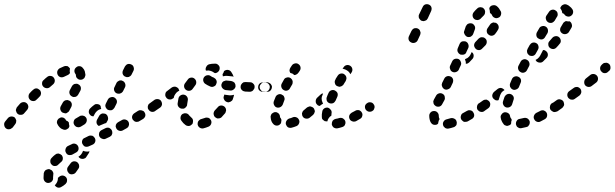

<svg xmlns="http://www.w3.org/2000/svg" viewBox="-32 -583 2908 908"><path d="M280 255Q283 258 284 262Q286 267 285 271Q285 276 283 280Q281 284 278 287Q268 296 258 301Q250 306 241 304Q232 301 227 293Q227 293 227 293Q227 293 227 293Q229 291 231 289Q237 282 240 273Q242 266 242 258Q245 256 248 253Q255 247 264 247Q274 248 280 255ZM220 234Q218 230 216 226Q215 225 214 224Q213 223 212 222Q212 222 212 222Q207 220 204 218Q203 217 202 217Q202 217 201 217Q197 216 192 218Q188 219 184 221Q181 224 178 228Q176 232 175 236Q174 245 174 255Q174 258 174 261Q175 271 182 277Q189 283 198 282Q208 281 214 274Q220 267 219 258Q219 257 219 255Q219 249 220 243Q221 238 220 234ZM286 222Q286 226 289 230Q291 234 294 237Q302 243 311 241Q320 240 326 233Q332 225 338 216Q341 212 342 208Q343 203 342 199Q342 195 339 191Q337 187 333 184Q326 179 316 180Q307 182 302 189Q296 198 290 205Q287 209 286 213Q285 218 286 222ZM265 168Q266 163 264 159Q263 155 260 151Q257 148 253 146Q249 144 245 143Q240 143 236 144Q232 146 228 149Q219 156 212 164Q205 171 206 181Q206 190 213 196Q219 203 229 202Q238 202 244 195Q250 189 257 183Q261 180 263 176Q265 172 265 168ZM361 130Q360 131 360 132Q357 141 351 148Q346 154 339 158Q340 160 342 162Q344 164 346 165Q350 168 354 168Q359 169 363 168Q367 167 371 165Q375 162 377 158L388 141Q389 139 390 137Q391 134 391 132Q386 134 381 134Q371 134 363 131Q362 131 361 130ZM337 108Q333 100 324 97Q315 94 307 99Q297 104 288 108Q280 113 278 122Q275 131 280 139Q282 143 285 146Q289 149 293 150Q297 151 302 150Q306 150 310 148Q318 143 328 138Q336 134 339 125Q341 116 337 108ZM417 71Q415 67 412 64Q409 61 405 59Q400 58 396 58Q391 58 387 60L369 69Q360 72 357 81Q354 90 358 98Q360 102 363 105Q366 109 370 110Q375 112 379 111Q384 111 388 109L406 101Q415 97 418 88Q421 80 417 71ZM498 51Q500 47 499 43Q499 38 497 34Q493 26 485 22Q476 19 467 23L449 32Q445 34 442 37Q439 40 437 45Q436 49 436 53Q436 58 438 62Q442 70 451 73Q460 77 468 73L487 64Q491 62 494 59Q497 55 498 51ZM577 11Q579 7 578 2Q578 -2 576 -6Q572 -14 563 -17Q554 -20 546 -16L528 -6Q524 -4 521 -1Q518 3 516 7Q515 11 515 16Q516 20 518 24Q522 32 531 35Q540 38 548 34L566 24Q570 22 573 19Q576 15 577 11ZM283 29Q279 31 275 31Q270 31 266 29Q256 26 250 19Q243 12 239 3Q237 -1 237 -6Q238 -10 239 -14Q241 -18 244 -21Q248 -24 252 -26Q256 -28 261 -28Q265 -27 269 -26Q273 -24 276 -21Q279 -17 281 -13Q281 -13 283 -12Q286 -11 289 -9Q292 -6 294 -3Q294 0 294 3Q295 8 296 12Q296 13 296 15Q296 16 295 17Q294 21 291 24Q287 27 283 29ZM45 -13Q44 -17 42 -21Q40 -25 37 -28Q29 -33 20 -32Q11 -31 5 -24Q-3 -14 -8 -8Q-14 0 -12 9Q-11 18 -4 24Q0 27 4 28Q9 29 13 28Q17 28 21 25Q25 23 28 20Q32 14 40 4Q43 0 44 -4Q45 -8 45 -13ZM375 -27Q372 -30 369 -33Q365 -35 361 -36Q356 -37 352 -36Q347 -36 344 -33Q335 -28 327 -23Q319 -19 317 -10Q314 -1 319 7Q321 11 325 14Q328 17 333 18Q337 19 341 19Q346 18 350 16Q359 11 368 5Q376 -1 378 -10Q380 -19 375 -27ZM427 -17 437 -35Q439 -39 443 -42Q446 -44 450 -46Q455 -47 459 -46Q464 -46 468 -44Q476 -39 478 -30Q481 -21 477 -13L470 -1Q464 0 458 3L439 11Q438 12 436 13Q428 9 425 0Q423 -9 427 -17ZM652 -51Q650 -55 646 -58Q642 -60 638 -61Q634 -62 629 -62Q625 -61 621 -59Q612 -53 604 -48Q596 -43 593 -34Q591 -25 596 -17Q598 -14 602 -11Q605 -8 610 -7Q614 -6 618 -7Q623 -7 627 -10Q636 -15 644 -20Q652 -25 655 -34Q657 -43 652 -51ZM444 -67Q445 -68 447 -68Q446 -69 446 -70Q444 -76 444 -82Q444 -82 443 -82Q443 -83 443 -83Q440 -87 436 -89Q432 -90 427 -91Q423 -91 418 -90Q414 -88 411 -85Q403 -79 396 -72Q389 -66 388 -57Q387 -48 393 -41Q396 -37 400 -35Q404 -33 408 -33Q409 -33 409 -33Q410 -33 410 -33L417 -46Q421 -53 428 -59Q435 -65 444 -67ZM94 -95Q87 -101 78 -100Q68 -99 62 -92L49 -77Q46 -74 45 -69Q43 -65 43 -61Q44 -56 46 -52Q48 -48 51 -45Q58 -39 67 -40Q77 -40 83 -48L96 -63Q102 -70 102 -79Q101 -89 94 -95ZM271 -105Q274 -108 279 -109Q283 -110 287 -110Q292 -109 296 -107Q304 -103 307 -94Q309 -85 305 -77Q299 -67 296 -60Q294 -55 290 -53Q287 -50 283 -48Q281 -48 279 -47Q278 -47 276 -47Q271 -49 265 -50Q257 -54 254 -63Q251 -71 255 -80Q260 -88 265 -98Q267 -102 271 -105ZM712 -73Q713 -77 712 -82Q711 -86 708 -90Q703 -98 694 -99Q685 -101 677 -95Q673 -92 670 -89Q668 -85 667 -81Q667 -76 667 -72Q668 -67 671 -64Q676 -56 686 -54Q695 -53 702 -58L703 -59Q707 -61 709 -65Q711 -69 712 -73ZM467 -77Q469 -73 472 -69Q474 -66 478 -64Q487 -60 496 -62Q504 -65 509 -73L518 -91Q523 -100 520 -109Q517 -117 509 -122Q501 -126 492 -123Q483 -121 478 -112L469 -94Q467 -90 466 -86Q466 -81 467 -77ZM162 -142Q162 -147 160 -151Q159 -155 155 -158Q152 -161 148 -163Q144 -165 140 -165Q135 -165 131 -163Q127 -161 124 -158Q116 -151 109 -143Q103 -137 103 -127Q103 -118 110 -111Q116 -105 126 -105Q135 -105 141 -112Q149 -119 155 -126Q159 -129 160 -133Q162 -138 162 -142ZM308 -127Q311 -125 316 -124Q320 -124 325 -125Q329 -126 332 -129Q336 -132 338 -136Q344 -146 348 -154Q352 -162 350 -171Q347 -180 339 -184Q335 -187 330 -187Q326 -187 321 -186Q317 -185 314 -182Q310 -179 308 -175Q304 -167 299 -158Q294 -149 297 -140Q299 -132 308 -127ZM519 -142Q523 -140 528 -140Q532 -139 536 -141Q541 -142 544 -145Q548 -148 550 -152L559 -170Q563 -178 560 -187Q557 -196 549 -200Q545 -202 541 -203Q536 -203 532 -202Q528 -200 524 -197Q521 -195 519 -191L510 -172Q505 -164 508 -155Q511 -146 519 -142ZM222 -216Q217 -223 207 -224Q198 -225 191 -219Q183 -213 175 -205Q167 -199 167 -190Q166 -181 172 -174Q178 -167 188 -166Q197 -165 204 -171Q212 -178 219 -184Q226 -190 227 -199Q228 -208 222 -216ZM325 -233Q319 -241 320 -250Q321 -259 329 -265Q336 -271 345 -270Q354 -269 360 -261Q366 -255 369 -246Q371 -239 372 -230Q372 -225 370 -221Q369 -217 366 -213Q363 -210 359 -208Q355 -206 351 -206Q349 -206 348 -206Q347 -206 345 -206Q342 -207 339 -208Q334 -211 330 -216Q327 -221 327 -227Q327 -230 326 -232Q326 -233 325 -233ZM270 -269Q261 -265 250 -260Q242 -255 239 -246Q237 -237 241 -229Q245 -221 254 -218Q263 -216 271 -220Q280 -225 288 -228Q291 -229 294 -232Q297 -234 299 -238Q297 -245 298 -252Q298 -256 299 -259Q297 -262 294 -265Q291 -268 288 -270Q284 -271 279 -271Q275 -271 270 -269ZM589 -278Q581 -282 572 -280Q564 -277 559 -269Q556 -262 550 -251Q546 -243 548 -234Q551 -225 559 -221Q563 -219 568 -218Q572 -218 577 -219Q581 -221 584 -223Q588 -226 590 -230Q595 -240 598 -246Q598 -246 598 -246Q598 -247 599 -247V-248Q603 -256 600 -265Q598 -274 589 -278Z M966 -14Q964 -18 961 -21Q958 -24 953 -26Q949 -27 945 -27Q940 -27 936 -25Q928 -22 920 -20Q915 -19 912 -16Q908 -13 906 -10Q903 -6 903 -1Q902 3 903 7Q905 16 913 21Q921 26 930 24Q942 21 954 16Q963 12 966 4Q970 -5 966 -14ZM862 13Q858 13 853 12Q849 11 845 8Q834 0 826 -12Q820 -20 822 -29Q823 -38 831 -44Q835 -46 839 -47Q843 -48 848 -47Q852 -47 856 -44Q860 -42 862 -38Q867 -32 872 -28Q877 -24 879 -20Q881 -15 881 -10Q881 -7 880 -4Q880 -3 880 -2Q879 0 879 1Q878 3 877 4Q874 7 870 10Q866 12 862 13ZM1037 -64Q1037 -69 1034 -73Q1032 -77 1029 -79Q1021 -85 1012 -84Q1003 -83 997 -75Q991 -68 984 -61Q978 -54 978 -44Q979 -35 985 -29Q989 -26 993 -24Q997 -22 1001 -23Q1006 -23 1010 -25Q1014 -26 1017 -30Q1025 -38 1033 -48Q1035 -51 1036 -56Q1038 -60 1037 -64ZM730 -105Q728 -109 724 -111Q720 -114 716 -114Q711 -115 707 -114Q702 -113 699 -111L677 -95Q673 -93 671 -89Q669 -85 668 -81Q667 -76 668 -72Q669 -68 672 -64Q677 -56 686 -55Q695 -53 703 -59L725 -74Q732 -79 734 -88Q735 -97 730 -105ZM808 -94Q810 -106 812 -118Q814 -127 822 -132Q830 -137 839 -135Q848 -133 853 -125Q858 -117 856 -108Q854 -98 853 -89Q853 -84 851 -81Q848 -77 845 -74Q843 -72 841 -71Q838 -70 836 -69Q835 -69 835 -69Q833 -69 831 -69Q830 -69 828 -69Q819 -70 813 -77Q807 -84 808 -94ZM1058 -102Q1053 -100 1049 -99Q1045 -99 1040 -101Q1032 -104 1028 -112Q1023 -121 1027 -129Q1028 -133 1029 -136Q1030 -135 1032 -135Q1043 -134 1055 -132Q1063 -132 1072 -134Q1073 -135 1075 -135Q1073 -125 1069 -114Q1068 -110 1065 -107Q1062 -104 1058 -102ZM810 -151Q813 -152 816 -154Q815 -156 814 -159Q813 -161 812 -164Q806 -171 797 -173Q788 -174 780 -169L759 -153Q751 -148 750 -139Q748 -129 754 -122Q756 -118 760 -116Q764 -113 768 -113Q773 -112 777 -113Q781 -114 785 -117L790 -120Q790 -121 790 -123Q792 -131 797 -138Q802 -146 810 -151ZM1237 -155Q1240 -158 1242 -162Q1243 -166 1244 -171Q1244 -180 1237 -187Q1230 -193 1221 -193L1219 -194Q1214 -194 1210 -192Q1206 -190 1203 -187Q1200 -184 1198 -180Q1196 -176 1196 -171Q1196 -167 1198 -162Q1200 -158 1203 -155Q1206 -152 1210 -150Q1214 -149 1219 -149H1221Q1225 -148 1230 -150Q1234 -152 1237 -155ZM1165 -156Q1168 -159 1170 -163Q1172 -167 1172 -171Q1173 -181 1166 -187Q1160 -194 1151 -194L1129 -195Q1124 -195 1120 -194Q1116 -192 1113 -189Q1110 -186 1108 -182Q1106 -178 1106 -173Q1105 -164 1112 -157Q1118 -151 1127 -150L1149 -149Q1154 -149 1158 -151Q1162 -152 1165 -156ZM849 -157Q857 -152 866 -154Q875 -156 880 -164Q885 -172 891 -179Q897 -186 896 -196Q895 -205 888 -211Q881 -217 872 -216Q862 -215 857 -208Q849 -198 842 -188Q837 -180 839 -171Q841 -162 849 -157ZM1082 -175Q1082 -179 1081 -184Q1079 -188 1077 -192Q1074 -195 1070 -197Q1066 -199 1061 -200Q1051 -201 1041 -202Q1036 -203 1032 -201Q1028 -200 1024 -198Q1020 -195 1018 -191Q1016 -187 1015 -183Q1014 -173 1020 -166Q1026 -159 1035 -157Q1045 -156 1057 -155Q1066 -154 1073 -160Q1081 -166 1082 -175ZM979 -174Q984 -176 987 -179Q990 -183 991 -187Q995 -195 991 -204Q987 -212 979 -216Q970 -219 965 -223Q957 -229 948 -227Q939 -226 933 -218Q928 -211 929 -202Q931 -192 938 -187Q948 -180 962 -174Q966 -172 971 -172Q975 -172 979 -174ZM1027 -246Q1028 -247 1029 -248Q1030 -248 1031 -249Q1039 -254 1048 -252Q1057 -250 1062 -242Q1069 -232 1073 -220Q1069 -222 1064 -222Q1053 -223 1044 -224Q1035 -225 1027 -223Q1024 -223 1022 -222Q1021 -225 1021 -228Q1020 -230 1021 -233Q1025 -238 1027 -245Q1027 -245 1027 -246ZM957 -279Q969 -282 984 -282Q993 -283 1000 -276Q1007 -270 1007 -261Q1007 -251 1001 -245Q995 -238 985 -237Q980 -239 978 -241Q971 -246 963 -248Q954 -251 945 -249Q943 -249 942 -249Q942 -249 942 -250Q942 -250 941 -251Q939 -260 944 -268Q948 -276 957 -279Z M1599 8Q1601 4 1602 -1Q1602 -5 1601 -10Q1598 -18 1590 -23Q1582 -27 1573 -25Q1564 -22 1556 -21Q1552 -20 1548 -18Q1544 -15 1541 -12Q1539 -8 1538 -4Q1537 0 1537 5Q1539 14 1546 20Q1554 25 1563 24Q1574 22 1586 18Q1590 17 1594 14Q1597 12 1599 8ZM1382 -16Q1378 -25 1370 -28Q1361 -32 1352 -28Q1344 -24 1337 -23Q1328 -20 1323 -12Q1318 -4 1320 5Q1323 14 1330 19Q1338 23 1347 21Q1359 18 1371 13Q1379 9 1382 1Q1386 -8 1382 -16ZM1261 4Q1249 -8 1248 -28Q1247 -33 1249 -37Q1250 -41 1253 -45Q1256 -48 1260 -50Q1264 -52 1268 -53Q1273 -53 1277 -52Q1281 -50 1285 -47Q1288 -44 1290 -40Q1292 -36 1292 -32Q1293 -29 1293 -27Q1293 -27 1293 -27Q1296 -25 1297 -21Q1299 -18 1299 -15Q1298 -11 1298 -7Q1297 -4 1297 -1Q1296 0 1295 2Q1294 3 1293 4Q1287 11 1277 11Q1268 11 1261 4ZM1679 -51Q1677 -55 1673 -58Q1670 -61 1665 -62Q1661 -63 1656 -62Q1652 -62 1648 -59Q1639 -54 1631 -50Q1623 -45 1620 -37Q1617 -28 1622 -19Q1624 -15 1627 -13Q1631 -10 1635 -9Q1639 -7 1644 -8Q1648 -8 1652 -10Q1661 -15 1671 -21Q1679 -25 1681 -34Q1684 -43 1679 -51ZM1497 -15Q1493 -18 1491 -22Q1490 -26 1490 -30Q1489 -42 1492 -55Q1493 -64 1501 -70Q1508 -75 1518 -74Q1522 -73 1526 -70Q1529 -68 1532 -64Q1535 -61 1536 -56Q1537 -52 1536 -48Q1535 -41 1535 -36Q1528 -32 1523 -25Q1518 -18 1516 -9Q1515 -9 1514 -9Q1513 -9 1513 -9Q1508 -9 1504 -10Q1500 -12 1497 -15ZM1457 -56Q1457 -60 1455 -64Q1454 -69 1451 -72Q1448 -75 1444 -77Q1440 -79 1435 -80Q1431 -80 1427 -78Q1423 -77 1419 -74Q1410 -66 1405 -62Q1401 -59 1399 -55Q1397 -51 1396 -47Q1396 -42 1397 -38Q1398 -34 1401 -30Q1406 -23 1416 -22Q1425 -21 1432 -26Q1439 -32 1449 -40Q1452 -43 1454 -47Q1456 -51 1457 -56ZM1739 -73Q1740 -77 1739 -82Q1738 -86 1735 -90Q1730 -98 1721 -99Q1712 -101 1704 -95Q1696 -90 1694 -81Q1693 -71 1698 -64Q1701 -60 1705 -58Q1708 -55 1713 -55Q1717 -54 1721 -55Q1726 -56 1729 -58L1730 -59Q1734 -61 1736 -65Q1738 -69 1739 -73ZM1263 -104Q1267 -113 1271 -124Q1274 -132 1283 -136Q1292 -140 1300 -136Q1304 -134 1308 -131Q1311 -128 1312 -124Q1314 -120 1314 -115Q1314 -111 1312 -107Q1309 -97 1305 -88Q1302 -81 1295 -77Q1288 -73 1280 -74Q1279 -74 1279 -74Q1278 -74 1278 -75Q1277 -75 1276 -75Q1268 -78 1264 -87Q1260 -95 1263 -104ZM1467 -120 1482 -134Q1485 -137 1488 -139Q1492 -141 1496 -141Q1494 -137 1493 -133Q1489 -126 1489 -117Q1489 -108 1493 -99Q1494 -96 1496 -93Q1492 -91 1488 -88Q1484 -85 1480 -82Q1477 -82 1473 -84Q1470 -85 1468 -88Q1461 -94 1461 -104Q1461 -113 1467 -120ZM1513 -108Q1515 -103 1518 -100Q1521 -97 1526 -95Q1534 -92 1543 -95Q1551 -99 1555 -107Q1559 -116 1563 -125Q1567 -134 1564 -143Q1560 -151 1552 -155Q1543 -159 1535 -156Q1526 -153 1522 -144Q1517 -134 1514 -125Q1512 -121 1512 -116Q1512 -112 1513 -108ZM1233 -149Q1225 -148 1217 -148Q1213 -148 1210 -149Q1205 -149 1201 -151Q1197 -153 1194 -156Q1191 -159 1190 -163Q1188 -168 1189 -172Q1189 -181 1196 -188Q1203 -194 1212 -193Q1214 -193 1217 -193Q1224 -193 1230 -194Q1237 -194 1243 -190Q1249 -187 1252 -180Q1253 -178 1254 -175Q1254 -175 1254 -174Q1254 -173 1254 -173Q1254 -163 1248 -156Q1242 -149 1233 -149ZM1310 -157Q1318 -152 1327 -155Q1336 -158 1340 -167Q1345 -175 1350 -184Q1352 -188 1352 -193Q1353 -197 1351 -202Q1350 -206 1347 -209Q1344 -213 1340 -215Q1332 -219 1323 -216Q1314 -214 1310 -205Q1305 -196 1300 -187Q1296 -179 1299 -170Q1302 -161 1310 -157ZM1552 -189Q1554 -180 1562 -176Q1566 -174 1571 -173Q1575 -172 1579 -174Q1584 -175 1587 -178Q1591 -180 1593 -184Q1595 -187 1596 -189Q1598 -192 1603 -200Q1605 -204 1606 -209Q1607 -213 1606 -217Q1605 -222 1603 -225Q1600 -229 1596 -232Q1589 -237 1579 -235Q1570 -233 1565 -225Q1559 -216 1556 -211Q1556 -210 1554 -206Q1549 -198 1552 -189ZM1363 -283Q1372 -285 1379 -280Q1387 -275 1389 -266Q1391 -257 1386 -249Q1385 -247 1382 -243Q1381 -241 1380 -240Q1379 -239 1378 -238Q1375 -233 1370 -231Q1365 -228 1360 -228Q1356 -232 1351 -235Q1346 -237 1341 -238Q1337 -244 1337 -251Q1338 -258 1342 -264Q1345 -269 1348 -273Q1353 -281 1363 -283ZM1624 -272Q1632 -267 1634 -258Q1636 -249 1631 -241Q1628 -236 1625 -232Q1623 -235 1621 -239Q1616 -246 1609 -250Q1601 -255 1593 -257Q1590 -257 1588 -258Q1591 -262 1593 -265Q1598 -273 1607 -275Q1616 -277 1624 -272Z M1913 -382Q1921 -378 1930 -381Q1939 -384 1943 -392L1955 -418Q1956 -422 1957 -427Q1957 -431 1955 -435Q1954 -440 1951 -443Q1948 -446 1944 -448Q1940 -450 1935 -450Q1931 -450 1926 -449Q1922 -447 1919 -444Q1916 -441 1914 -437L1902 -412Q1898 -403 1901 -394Q1904 -386 1913 -382ZM1949 -498Q1951 -494 1954 -491Q1957 -487 1961 -485Q1965 -484 1970 -483Q1974 -483 1978 -485Q1983 -486 1986 -489Q1989 -492 1991 -496L2007 -531Q2009 -536 2009 -540Q2010 -544 2008 -549Q2007 -553 2004 -556Q2001 -559 1997 -561Q1988 -565 1979 -562Q1971 -559 1967 -550L1950 -515Q1948 -511 1948 -507Q1948 -502 1949 -498Z M2126 9Q2128 5 2128 0Q2129 -4 2127 -9Q2125 -18 2116 -22Q2108 -26 2099 -24Q2090 -21 2081 -19Q2072 -17 2067 -10Q2061 -2 2063 7Q2064 12 2066 15Q2069 19 2073 22Q2076 24 2081 25Q2085 26 2089 25Q2100 23 2112 19Q2117 18 2120 15Q2124 12 2126 9ZM2004 -6Q1998 -19 1998 -36Q1998 -45 2005 -52Q2011 -58 2021 -58Q2030 -58 2036 -52Q2043 -45 2043 -36Q2043 -28 2045 -24Q2046 -23 2046 -22Q2046 -21 2047 -20Q2042 -13 2041 -5Q2040 -2 2040 1Q2039 3 2037 4Q2035 5 2034 6Q2025 9 2016 6Q2008 2 2004 -6ZM2207 -50Q2205 -54 2202 -57Q2198 -60 2194 -61Q2189 -62 2185 -62Q2181 -61 2177 -59Q2167 -54 2159 -49Q2150 -45 2148 -36Q2145 -27 2149 -19Q2151 -15 2155 -12Q2158 -9 2162 -7Q2167 -6 2171 -7Q2176 -7 2180 -9Q2189 -14 2199 -20Q2207 -24 2210 -33Q2212 -42 2207 -50ZM2265 -90Q2263 -94 2259 -96Q2255 -98 2251 -99Q2247 -100 2242 -99Q2238 -98 2234 -95H2233Q2225 -89 2224 -80Q2222 -71 2227 -63Q2230 -60 2234 -57Q2237 -55 2242 -54Q2246 -53 2251 -54Q2255 -55 2259 -58L2260 -59Q2268 -64 2269 -73Q2271 -82 2265 -90ZM2018 -95Q2019 -91 2022 -87Q2025 -84 2029 -81Q2037 -77 2046 -79Q2055 -82 2059 -90Q2063 -96 2070 -110Q2072 -114 2072 -118Q2072 -123 2071 -127Q2070 -131 2067 -135Q2064 -138 2060 -140Q2051 -144 2043 -141Q2034 -138 2030 -130Q2023 -118 2020 -112Q2018 -108 2017 -104Q2017 -99 2018 -95ZM2059 -174Q2060 -170 2063 -167Q2066 -163 2070 -161Q2079 -157 2087 -161Q2096 -164 2100 -172L2109 -191Q2111 -196 2111 -200Q2112 -204 2110 -209Q2109 -213 2106 -216Q2103 -220 2099 -221Q2090 -225 2081 -222Q2073 -219 2069 -211L2059 -191Q2058 -187 2057 -183Q2057 -178 2059 -174ZM2099 -277 2097 -273Q2095 -269 2095 -264Q2095 -260 2097 -256Q2098 -251 2101 -248Q2104 -245 2108 -243Q2117 -239 2126 -243Q2134 -246 2138 -254L2140 -259L2147 -274Q2151 -282 2147 -291Q2144 -300 2136 -304Q2127 -307 2118 -304Q2110 -301 2106 -292ZM2187 -288 2202 -304Q2208 -310 2208 -320Q2208 -329 2201 -335Q2200 -336 2200 -336Q2199 -337 2199 -337L2195 -329Q2192 -321 2186 -315Q2180 -308 2171 -305Q2169 -304 2167 -303Q2168 -301 2168 -299Q2172 -291 2171 -281Q2176 -282 2180 -283Q2184 -285 2187 -288ZM2145 -325Q2149 -324 2154 -324Q2158 -324 2162 -325Q2167 -327 2170 -330Q2173 -334 2174 -338L2183 -357Q2186 -366 2182 -375Q2179 -383 2170 -387Q2166 -388 2162 -388Q2157 -388 2153 -387Q2149 -385 2146 -382Q2143 -379 2141 -374L2133 -355Q2129 -346 2133 -337Q2137 -329 2145 -325ZM2263 -401Q2260 -404 2255 -406Q2251 -407 2247 -407Q2242 -407 2238 -405Q2234 -403 2231 -400L2216 -384Q2210 -377 2210 -368Q2211 -359 2218 -352Q2224 -346 2234 -346Q2243 -347 2249 -354L2264 -369Q2270 -376 2270 -385Q2270 -395 2263 -401ZM2165 -421Q2167 -417 2170 -414Q2173 -411 2177 -409Q2186 -406 2195 -410Q2203 -415 2206 -423Q2210 -433 2213 -442Q2217 -451 2213 -460Q2209 -468 2201 -472Q2197 -473 2192 -473Q2188 -473 2183 -471Q2179 -470 2176 -466Q2173 -463 2171 -459Q2167 -449 2164 -438Q2162 -434 2162 -429Q2163 -425 2165 -421ZM2316 -473Q2316 -474 2315 -474Q2315 -474 2314 -475Q2308 -475 2302 -477Q2297 -476 2292 -473Q2288 -471 2285 -466Q2281 -459 2274 -450Q2269 -443 2270 -434Q2271 -424 2279 -419Q2286 -413 2295 -414Q2305 -416 2310 -423Q2318 -433 2323 -442Q2328 -450 2326 -459Q2324 -468 2316 -473ZM2211 -493Q2215 -490 2219 -489Q2224 -488 2228 -488Q2232 -489 2236 -491Q2240 -493 2243 -497Q2249 -504 2255 -509Q2258 -512 2260 -516Q2262 -520 2262 -525Q2263 -529 2261 -534Q2260 -538 2257 -541Q2254 -545 2250 -547Q2246 -548 2241 -549Q2237 -549 2233 -548Q2228 -546 2225 -543Q2216 -535 2208 -525Q2202 -517 2203 -508Q2204 -499 2211 -493ZM2316 -555Q2323 -550 2328 -543Q2333 -536 2337 -528Q2340 -519 2336 -510Q2333 -502 2324 -499Q2315 -495 2307 -499Q2298 -503 2295 -511Q2293 -516 2290 -518Q2288 -519 2287 -520Q2286 -521 2285 -523Q2285 -523 2285 -523Q2285 -533 2282 -542Q2282 -542 2282 -543Q2282 -545 2283 -546Q2284 -548 2284 -549Q2290 -557 2299 -558Q2308 -560 2316 -555Z M2470 8Q2473 4 2473 0Q2474 -5 2473 -9Q2470 -18 2462 -23Q2454 -27 2445 -25Q2436 -23 2427 -21Q2417 -20 2412 -12Q2407 -5 2408 5Q2409 9 2411 13Q2413 17 2417 19Q2421 22 2425 23Q2429 24 2434 23Q2445 21 2457 18Q2461 17 2465 15Q2468 12 2470 8ZM2363 12Q2359 11 2355 9Q2351 7 2349 3Q2344 -3 2341 -10Q2337 -18 2336 -26Q2334 -35 2340 -42Q2345 -50 2354 -52Q2363 -53 2371 -48Q2379 -43 2380 -34Q2381 -28 2384 -24Q2386 -22 2387 -20Q2388 -18 2388 -15Q2387 -12 2386 -9Q2385 -3 2385 2Q2384 4 2383 5Q2382 6 2380 8Q2376 10 2372 11Q2368 13 2363 12ZM2553 -50Q2550 -54 2547 -57Q2543 -59 2539 -61Q2535 -62 2530 -61Q2526 -61 2522 -58Q2513 -53 2504 -49Q2496 -44 2493 -35Q2490 -26 2495 -18Q2499 -10 2508 -7Q2517 -4 2525 -9Q2534 -14 2544 -19Q2553 -24 2555 -33Q2557 -42 2553 -50ZM2610 -90Q2608 -94 2604 -96Q2600 -98 2596 -99Q2591 -100 2587 -99Q2583 -98 2579 -95H2578Q2570 -89 2569 -80Q2567 -71 2572 -63Q2575 -60 2579 -57Q2583 -55 2587 -54Q2591 -53 2596 -54Q2600 -55 2604 -58L2605 -59Q2613 -64 2614 -73Q2616 -82 2610 -90ZM2282 -103Q2280 -106 2276 -108Q2272 -111 2268 -112Q2263 -112 2259 -111Q2255 -110 2251 -107Q2242 -101 2234 -95Q2226 -90 2225 -81Q2223 -72 2229 -64Q2234 -56 2243 -55Q2252 -53 2260 -59Q2268 -64 2277 -71Q2285 -77 2286 -86Q2288 -95 2282 -103ZM2362 -75Q2371 -73 2379 -77Q2387 -81 2390 -90Q2393 -99 2396 -109Q2398 -114 2398 -118Q2398 -123 2396 -127Q2394 -131 2390 -134Q2387 -137 2383 -138Q2379 -140 2374 -139Q2370 -139 2366 -137Q2362 -135 2359 -132Q2356 -129 2354 -125Q2350 -114 2347 -104Q2344 -95 2349 -86Q2353 -78 2362 -75ZM2354 -157Q2354 -157 2354 -157Q2353 -158 2353 -158Q2347 -165 2338 -167Q2329 -168 2321 -162L2305 -149Q2298 -143 2296 -133Q2295 -124 2301 -117Q2306 -112 2312 -109Q2319 -107 2325 -109Q2325 -110 2326 -110Q2329 -121 2333 -132Q2336 -140 2341 -147Q2347 -153 2354 -157ZM2380 -173Q2382 -169 2385 -165Q2388 -162 2392 -160Q2400 -156 2409 -160Q2418 -163 2422 -171L2430 -191Q2434 -199 2431 -208Q2428 -216 2419 -220Q2411 -224 2402 -221Q2393 -218 2389 -209L2381 -190Q2379 -186 2379 -181Q2379 -177 2380 -173ZM2430 -242Q2438 -237 2447 -240Q2456 -243 2460 -251L2470 -270Q2474 -278 2471 -287Q2468 -296 2460 -300Q2452 -305 2443 -302Q2434 -299 2430 -291L2420 -272Q2416 -264 2419 -255Q2422 -246 2430 -242ZM2552 -340Q2549 -343 2545 -345Q2540 -347 2536 -346Q2534 -342 2532 -338L2522 -319Q2518 -312 2511 -306Q2506 -302 2501 -300Q2501 -298 2503 -296Q2504 -295 2505 -293Q2512 -287 2521 -287Q2530 -286 2537 -293L2552 -308Q2559 -315 2559 -324Q2559 -333 2552 -340ZM2461 -335Q2462 -330 2465 -327Q2468 -323 2471 -321Q2480 -317 2489 -319Q2498 -322 2502 -330L2512 -348Q2517 -357 2514 -366Q2512 -375 2504 -379Q2495 -384 2486 -381Q2478 -378 2473 -370L2463 -352Q2461 -348 2460 -343Q2460 -339 2461 -335ZM2612 -407Q2605 -413 2596 -412Q2586 -411 2580 -404Q2574 -397 2567 -389Q2560 -382 2561 -373Q2561 -363 2568 -357Q2575 -351 2585 -351Q2594 -352 2600 -359Q2608 -367 2614 -375Q2621 -382 2620 -391Q2619 -401 2612 -407ZM2516 -400Q2524 -395 2533 -397Q2542 -400 2546 -408L2557 -426Q2561 -434 2559 -443Q2557 -452 2549 -457Q2540 -462 2531 -459Q2522 -457 2518 -449L2507 -430Q2503 -422 2505 -413Q2507 -404 2516 -400ZM2662 -482Q2661 -482 2661 -482Q2661 -482 2661 -482Q2654 -481 2647 -483Q2645 -483 2644 -483Q2640 -482 2637 -479Q2633 -477 2631 -473Q2627 -465 2621 -456Q2616 -449 2617 -439Q2619 -430 2627 -425Q2635 -420 2644 -422Q2653 -424 2658 -431Q2665 -442 2670 -451Q2675 -459 2672 -468Q2670 -477 2662 -482ZM2560 -478Q2564 -475 2568 -475Q2572 -474 2577 -475Q2581 -476 2585 -479Q2588 -482 2591 -485Q2597 -495 2601 -502Q2607 -509 2605 -519Q2604 -528 2596 -533Q2588 -539 2579 -537Q2570 -535 2565 -528Q2559 -520 2552 -509Q2547 -501 2550 -492Q2552 -483 2560 -478ZM2632 -561Q2636 -563 2640 -563Q2645 -563 2649 -561Q2657 -558 2663 -552Q2670 -547 2675 -539Q2680 -531 2678 -522Q2676 -513 2668 -508Q2661 -503 2652 -505Q2642 -507 2637 -515Q2635 -518 2632 -519Q2631 -520 2629 -520Q2628 -521 2627 -522Q2627 -522 2627 -522Q2626 -532 2621 -539Q2619 -541 2618 -543Q2618 -545 2618 -546Q2619 -547 2619 -549Q2621 -553 2624 -556Q2627 -559 2632 -561Z M2636 -87Q2636 -91 2635 -96Q2634 -100 2632 -104Q2629 -108 2625 -110Q2622 -112 2617 -113Q2613 -114 2608 -113Q2604 -112 2600 -109L2579 -94Q2575 -91 2573 -88Q2571 -84 2570 -79Q2569 -75 2570 -71Q2571 -66 2574 -63Q2576 -59 2580 -57Q2584 -54 2588 -53Q2593 -53 2597 -54Q2601 -55 2605 -57L2626 -72Q2630 -75 2632 -79Q2635 -83 2636 -87ZM2713 -163Q2710 -166 2706 -169Q2702 -171 2698 -172Q2693 -172 2689 -171Q2685 -170 2681 -167L2660 -152Q2652 -146 2651 -137Q2650 -128 2655 -121Q2658 -117 2662 -115Q2665 -112 2670 -112Q2674 -111 2679 -112Q2683 -113 2687 -116L2708 -131Q2715 -137 2717 -146Q2718 -155 2713 -163ZM2791 -225Q2785 -232 2776 -233Q2766 -234 2759 -228Q2750 -220 2739 -212Q2732 -206 2731 -197Q2730 -187 2735 -180Q2741 -173 2750 -172Q2760 -171 2767 -177Q2778 -185 2788 -193Q2795 -199 2796 -208Q2797 -218 2791 -225ZM2849 -280Q2846 -283 2841 -285Q2837 -287 2833 -286Q2828 -286 2824 -285Q2820 -283 2817 -280Q2815 -278 2813 -276Q2806 -269 2806 -260Q2806 -250 2813 -244Q2819 -237 2828 -237Q2838 -237 2844 -244Q2847 -246 2849 -248Q2856 -255 2855 -264Q2855 -274 2849 -280Z"/></svg>

Font: FRB American Cursive Guidelines Dashed Extrabold
Style: Bold Italic
Weight: 800
Italic angle: -25°
Version: Version 2.0;Modular Font Editor K font №1